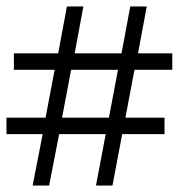

<svg xmlns="http://www.w3.org/2000/svg" viewBox="-22 -541 572 594"><path d="M79 33 110 -126H-2V-177H119L147 -325H21V-376H158L185 -521H236L209 -376H354L381 -521H432L405 -376H511V-325H394L366 -177H487V-126H356L326 33H275L305 -126H161L130 33ZM170 -177H315L343 -325H198Z"/></svg>

Font: Faustina Light
Style: Regular
Weight: 300
Designer: Alfonso Garcia
Foundry: http://www.omnibus-type.com
Version: Version 1.200